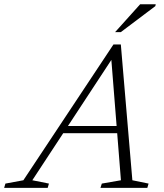

<svg xmlns="http://www.w3.org/2000/svg" viewBox="-83 -904 791 924"><path d="M201 -263 213 -297.5H515L503.5 -263ZM554 -36.5 632 -20.5 626 0H400.5L407 -20.5L499 -36.5L451 -639.5H468.5L72.5 -36.5L152.5 -20.5L146.5 0H-63L-57 -20.5L29.5 -36.5L463 -690H498.5ZM471 -749.5 591.5 -883.5H666.5L664.5 -874.5L498.5 -749.5Z"/></svg>

Font: Newsreader Light
Style: Italic
Weight: 300
Italic angle: -17°
Designer: Hugues Gentile
Foundry: Production Type
Version: Version 1.003